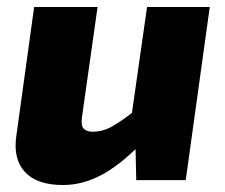

<svg xmlns="http://www.w3.org/2000/svg" viewBox="-20 -517 647 551"><path d="M260 -497 215 -179Q212 -156 220.5 -147.5Q229 -139 246 -139Q275 -139 302.5 -154.5Q330 -170 374 -205L403 -124Q338 -53 279.5 -19.5Q221 14 161 14Q86 14 51.5 -23.5Q17 -61 27 -128L78 -497ZM582 -497 513 0H371L368 -134L352 -146L402 -497Z"/></svg>

Font: Exo 2 ExtraBold
Style: Italic
Weight: 800
Italic angle: -8°
Designer: Natanael Gama
Foundry: Natanael Gama
Version: Version 2.010